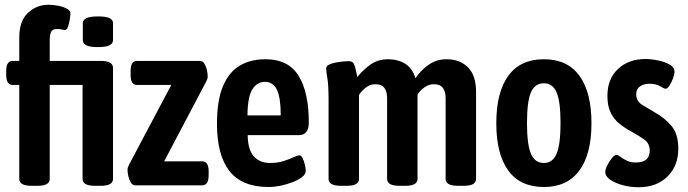

<svg xmlns="http://www.w3.org/2000/svg" viewBox="-20 -779 2893 807"><path d="M114 2Q86 2 73.5 -5.5Q61 -13 61 -27V-422H33Q6 -422 6 -465V-480Q6 -523 33 -523H61V-621Q61 -691 97.5 -725Q134 -759 184 -759Q205 -759 226.5 -754.5Q248 -750 262 -742Q276 -734 276 -722Q276 -715 273.5 -698Q271 -681 266 -667Q261 -653 253 -653Q246 -653 239.5 -655Q233 -657 219 -657Q202 -657 195.5 -646Q189 -635 189 -608V-523H402Q430 -523 442.5 -515.5Q455 -508 455 -494V-27Q455 -13 442.5 -5.5Q430 2 402 2H380Q352 2 339.5 -5.5Q327 -13 327 -27V-422H189V-27Q189 -13 176.5 -5.5Q164 2 136 2ZM392 -581Q358 -581 343 -588.5Q328 -596 328 -610V-682Q328 -695 343 -702.5Q358 -710 392 -710Q425 -710 440 -703Q455 -696 455 -682V-610Q455 -596 440 -588.5Q425 -581 392 -581Z M548 0Q537 0 530 -11.5Q523 -23 519.5 -38Q516 -53 516 -66Q516 -75 523 -88L700 -422H555Q529 -422 529 -465V-480Q529 -523 555 -523H821Q832 -523 839 -511.5Q846 -500 849.5 -485Q853 -470 853 -457Q853 -448 846 -435L670 -101H830Q857 -101 857 -58V-43Q857 0 830 0Z M1109 7Q997 7 944.5 -60Q892 -127 892 -258Q892 -357 917 -416.5Q942 -476 987.5 -503Q1033 -530 1096 -530Q1192 -530 1235 -460.5Q1278 -391 1278 -264Q1278 -211 1236 -211H1021Q1022 -149 1047 -121.5Q1072 -94 1116 -94Q1147 -94 1172 -102Q1197 -110 1213.5 -118Q1230 -126 1238 -126Q1246 -126 1252 -114Q1258 -102 1261.5 -86.5Q1265 -71 1265 -61Q1265 -47 1250 -35Q1235 -23 1210.5 -13.5Q1186 -4 1159.5 1.5Q1133 7 1109 7ZM1020 -294H1160Q1160 -368 1144 -401.5Q1128 -435 1094 -435Q1061 -435 1041 -404Q1021 -373 1020 -294Z M1414 2Q1386 2 1373.5 -5.5Q1361 -13 1361 -27V-357Q1361 -422 1356 -450Q1351 -478 1351 -492Q1351 -501 1362.5 -507Q1374 -513 1390.5 -516Q1407 -519 1422.5 -520.5Q1438 -522 1446 -522Q1463 -522 1468.5 -508.5Q1474 -495 1482 -455Q1505 -485 1537 -507.5Q1569 -530 1611 -530Q1652 -530 1683 -511Q1714 -492 1726 -450Q1747 -482 1780.5 -506Q1814 -530 1857 -530Q1913 -530 1947 -496Q1981 -462 1981 -392V-27Q1981 -13 1968.5 -5.5Q1956 2 1928 2H1907Q1878 2 1865.5 -5.5Q1853 -13 1853 -27V-367Q1853 -394 1841.5 -409.5Q1830 -425 1803 -425Q1783 -425 1765 -412.5Q1747 -400 1735 -382V-27Q1735 -13 1722.5 -5.5Q1710 2 1682 2H1660Q1632 2 1619.5 -5.5Q1607 -13 1607 -27V-367Q1607 -394 1595.5 -409.5Q1584 -425 1557 -425Q1535 -425 1516.5 -410Q1498 -395 1489 -380V-27Q1489 -13 1476.5 -5.5Q1464 2 1436 2Z M2266 7Q2167 7 2116.5 -62Q2066 -131 2066 -261Q2066 -391 2116.5 -460.5Q2167 -530 2266 -530Q2365 -530 2415.5 -460.5Q2466 -391 2466 -261Q2466 -131 2415 -62Q2364 7 2266 7ZM2266 -94Q2303 -94 2319.5 -133Q2336 -172 2336 -262Q2336 -352 2319.5 -390.5Q2303 -429 2266 -429Q2228 -429 2211.5 -390.5Q2195 -352 2195 -262Q2195 -172 2211.5 -133Q2228 -94 2266 -94Z M2664 8Q2630 8 2598 -0.5Q2566 -9 2545 -23.5Q2524 -38 2524 -56Q2524 -67 2532.5 -84Q2541 -101 2552 -114.5Q2563 -128 2572 -128Q2577 -128 2587.5 -120Q2598 -112 2614 -104Q2630 -96 2652 -96Q2711 -96 2711 -146Q2711 -176 2688 -192.5Q2665 -209 2632 -227Q2606 -241 2583.5 -259Q2561 -277 2547 -305Q2533 -333 2533 -376Q2533 -448 2578 -489.5Q2623 -531 2692 -531Q2717 -531 2746 -525Q2775 -519 2795 -507.5Q2815 -496 2815 -478Q2815 -467 2809 -450Q2803 -433 2794 -419.5Q2785 -406 2778 -406Q2772 -406 2754.5 -416.5Q2737 -427 2710 -427Q2686 -427 2670 -416Q2654 -405 2654 -383Q2654 -354 2679 -338.5Q2704 -323 2735 -305Q2774 -283 2802.5 -249.5Q2831 -216 2831 -154Q2831 -82 2785.5 -37Q2740 8 2664 8Z"/></svg>

Font: Asap Condensed SemiBold
Style: Regular
Weight: 600
Width: 3
Designer: Pablo Cosgaya
Foundry: Omnibus-Type
Version: Version 3.001; ttfautohint (v1.8.4.7-5d5b)